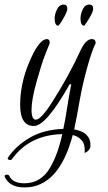

<svg xmlns="http://www.w3.org/2000/svg" viewBox="-86 -561 478 850"><path d="M172.8 -447.2Q156 -447.2 156 -479.2Q156 -498.4 166.4 -519.6Q176.8 -540.8 196 -540.8Q212 -540.8 212 -522.4Q212 -512.8 202.4 -494Q192.8 -475.2 183.2 -460.8ZM287.2 -447.2Q270.4 -447.2 270.4 -479.2Q270.4 -498.4 280.4 -519.6Q290.4 -540.8 309.6 -540.8Q326.4 -540.8 326.4 -522.4Q326.4 -504 296.8 -460.8ZM22.4 250.4Q94.4 250.4 135.2 182.4Q170.4 122.4 189.6 32.8Q44.8 36 -32.8 143.2Q-37.6 150.4 -48 145.6Q-53.6 142.4 -51.2 137.6Q-16.8 85.6 44.8 49.2Q106.4 12.8 194.4 9.6Q203.2 -30.4 211.2 -84Q219.2 -137.6 229.6 -188H222.4Q118.4 -3.2 64 -3.2Q3.2 -3.2 3.2 -96.8Q3.2 -190.4 43.2 -285.2Q83.2 -380 116 -387.2L120.8 -388Q134.4 -388 134.4 -370.4Q125.6 -348.8 112 -314Q98.4 -279.2 76 -199.6Q53.6 -120 53.6 -75.6Q53.6 -31.2 72.8 -31.2Q95.2 -31.2 144.8 -108.8Q217.6 -222.4 271.2 -339.2Q294.4 -388 320.8 -388Q337.6 -388 337.6 -369.6Q322.4 -341.6 300.8 -264.8Q279.2 -188 265.6 -110Q252 -32 242.4 12Q303.2 22.4 312.8 64.8Q314.4 72 314.4 84.4Q314.4 96.8 304.8 106Q295.2 115.2 288 115.2Q289.6 109.6 288.8 95.6Q288 81.6 283.6 72Q279.2 62.4 267.2 52Q255.2 41.6 236 36.8Q174.4 268.8 22.4 268.8Q-43.2 268.8 -64.8 222.4Q-65.6 220 -65.6 218.4Q-65.6 213.6 -57.2 212.4Q-48.8 211.2 -44.8 217.6Q-30.4 250.4 22.4 250.4Z"/></svg>

Font: Euphoria Script
Style: Regular
Weight: 400
Designer: Sabrina Mariela Lopez
Foundry: Sabrina Mariela Lopez
Version: Version 1.002